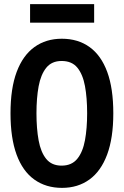

<svg xmlns="http://www.w3.org/2000/svg" viewBox="-20 -897 600 932"><path d="M281 15Q203 15 146.5 -25.5Q90 -66 60.5 -146.5Q31 -227 31 -347Q31 -468 61 -548Q91 -628 147 -668.5Q203 -709 280 -709Q359 -709 415 -668.5Q471 -628 500.5 -548Q530 -468 530 -347Q530 -227 500 -146.5Q470 -66 414 -25.5Q358 15 281 15ZM279 -93Q328 -93 355 -126Q382 -159 392.5 -216.5Q403 -274 403 -347Q403 -422 392.5 -479Q382 -536 355.5 -568.5Q329 -601 279 -601Q231 -601 204.5 -568Q178 -535 167.5 -478Q157 -421 157 -347Q157 -273 167.5 -215.5Q178 -158 204.5 -125.5Q231 -93 279 -93ZM126 -787V-877H437V-787Z"/></svg>

Font: Ubuntu Sans Mono SemiBold
Style: Regular
Weight: 600
Monospace: yes
Designer: Dalton Maag Ltd
Foundry: Dalton Maag Ltd
Version: Version 1.006